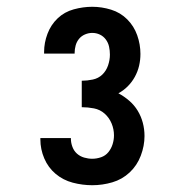

<svg xmlns="http://www.w3.org/2000/svg" viewBox="-20 -863 540 566"><path d="M252 -317Q223 -317 194.5 -324.5Q166 -332 144 -350.5Q122 -369 110.5 -396Q99 -423 99 -452V-456H189V-454Q189 -442 193.5 -430Q198 -418 207 -410Q216 -402 228 -398.5Q240 -395 252 -395Q265 -395 278 -399.5Q291 -404 299.5 -414.5Q308 -425 312 -438Q316 -451 316 -464Q316 -482 309 -499Q302 -516 288.5 -528Q275 -540 257 -543.5Q239 -547 221 -547V-625Q237 -625 253.5 -628.5Q270 -632 281.5 -643Q293 -654 298.5 -670Q304 -686 304 -702Q304 -714 301.5 -725.5Q299 -737 292 -746.5Q285 -756 274.5 -761Q264 -766 252 -766Q241 -766 230.5 -761.5Q220 -757 213 -748.5Q206 -740 203 -729Q200 -718 200 -707V-705H110V-710Q110 -737 120 -763.5Q130 -790 150 -809Q170 -828 197.5 -835.5Q225 -843 252 -843Q280 -843 307.5 -834.5Q335 -826 355 -806Q375 -786 384.5 -759Q394 -732 394 -704Q394 -686 390 -669Q386 -652 377.5 -636.5Q369 -621 356.5 -608.5Q344 -596 329 -588Q346 -579 361 -566Q376 -553 386 -536.5Q396 -520 401 -501Q406 -482 406 -462Q406 -433 395 -404Q384 -375 362 -354.5Q340 -334 311 -325.5Q282 -317 252 -317Z"/></svg>

Font: Iosevka Fixed
Style: Bold
Weight: 700
Monospace: yes
Designer: Belleve Invis
Foundry: Belleve Invis
Version: Version 32.3.0